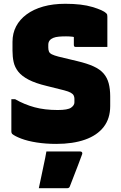

<svg xmlns="http://www.w3.org/2000/svg" viewBox="-20 -740 640 1014"><path d="M325 -720Q412 -720 468.5 -703Q525 -686 541 -670Q545 -666 546 -662.5Q547 -659 547 -652Q547 -627 547 -600Q547 -573 547 -546Q547 -519 547 -492Q506 -492 464 -492Q422 -492 380 -492Q374 -492 372 -495Q370 -498 370 -503Q370 -509 370 -517Q370 -525 370 -534Q370 -543 370 -552.5Q370 -562 370 -573L398 -536Q379 -544 363.5 -546Q348 -548 329 -548Q308 -548 291 -546.5Q274 -545 261.5 -540Q249 -535 242 -526Q235 -517 235 -503V-489Q235 -477 238.5 -468Q242 -459 254 -453Q266 -447 289 -441L389 -417Q440 -405 474 -389.5Q508 -374 527 -352Q546 -330 554 -300Q562 -270 562 -231V-180Q562 -114 527.5 -69.5Q493 -25 429 -2.5Q365 20 277 20Q222 20 174 12.5Q126 5 92 -8Q58 -21 44 -33Q42 -36 41 -38.5Q40 -41 40 -45Q40 -74 40 -102Q40 -130 40 -158.5Q40 -187 40 -216H60Q109 -188 162.5 -173.5Q216 -159 285 -159Q338 -159 355.5 -171.5Q373 -184 373 -199V-219Q373 -228 369 -236Q365 -244 353.5 -250.5Q342 -257 319 -263L227 -286Q168 -300 131.5 -319Q95 -338 76.5 -361.5Q58 -385 52 -412.5Q46 -440 46 -472V-519Q46 -564 65 -600.5Q84 -637 120.5 -664Q157 -691 208.5 -705.5Q260 -720 325 -720ZM225 60Q258 60 286 60Q314 60 342.5 60Q371 60 404 60Q410 60 413 64Q416 68 414 74Q403 105 392.5 131.5Q382 158 372 184.5Q362 211 349 244Q348 248 344.5 251Q341 254 334 254Q305 254 268.5 254Q232 254 185 254Q193 219 199 188Q205 157 212 126Q219 95 225 60Z"/></svg>

Font: Recursive Black
Style: Regular
Weight: 900
Version: Version 1.085